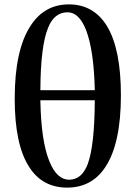

<svg xmlns="http://www.w3.org/2000/svg" viewBox="-20 -839 617 875"><path d="M286 16Q173 16 113 -78Q47 -180 47 -389Q47 -611 119 -721Q182 -819 294 -819Q406 -819 467 -721Q531 -616 531 -405Q531 -186 461 -79Q399 16 286 16ZM295 -20Q353 -20 380 -92Q411 -176 412 -382H164Q167 -197 205 -104Q239 -20 295 -20ZM164 -428H412Q408 -607 373 -700Q341 -783 288 -783Q227 -783 199 -712Q165 -630 164 -428Z"/></svg>

Font: GenRyuMin TW B
Style: Regular
Weight: 700
Version: Version 1.501;PS 1;hotconv 16.6.51;makeotf.lib2.5.65220